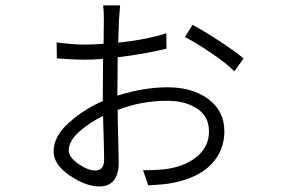

<svg xmlns="http://www.w3.org/2000/svg" viewBox="-20 -626 1017 694"><path d="M414.1 -606.4Q414.1 -605.5 410.2 -556.6Q409.2 -533.2 407.2 -471.7Q508.8 -482.4 581.1 -505.9L582 -450.2Q502.9 -430.7 405.3 -418.9Q405.3 -395.5 404.8 -350.6Q404.3 -305.7 404.3 -287.1V-280.3Q500 -310.5 585.9 -310.5Q675.8 -310.5 733.4 -267.6Q791 -224.6 791 -151.4Q791 -81.1 743.2 -31.7Q695.3 17.6 603.5 35.2Q575.2 41 515.6 43.9L497.1 -10.7Q559.6 -10.7 590.8 -16.6Q654.3 -27.3 694.8 -62.5Q735.4 -97.7 735.4 -151.4Q735.4 -205.1 692.4 -233.4Q649.4 -261.7 585 -261.7Q490.2 -261.7 405.3 -228.5Q405.3 -194.3 407.2 -127Q409.2 -59.6 409.2 -40Q409.2 47.9 338.9 47.9Q290 47.9 231.9 8.3Q173.8 -31.2 173.8 -78.1Q173.8 -132.8 228 -181.6Q282.2 -230.5 351.6 -260.7V-284.2Q351.6 -302.7 352.1 -346.7Q352.5 -390.6 352.5 -413.1Q317.4 -410.2 283.2 -410.2Q247.1 -410.2 185.5 -415L184.6 -472.7Q250 -464.8 283.2 -464.8Q318.4 -464.8 354.5 -467.8Q354.5 -491.2 355 -521.5Q355.5 -551.8 355.5 -555.7Q355.5 -588.9 352.5 -606.4ZM228.5 -83Q228.5 -57.6 263.2 -33.7Q297.9 -9.8 324.2 -9.8Q356.4 -9.8 356.4 -48.8Q356.4 -78.1 352.5 -207Q300.8 -181.6 264.6 -148.4Q228.5 -115.2 228.5 -83ZM648.4 -492.2 675.8 -536.1Q716.8 -514.6 773.9 -477.1Q831.1 -439.5 860.4 -415L827.1 -368.2Q800.8 -395.5 744.6 -433.6Q688.5 -471.7 648.4 -492.2Z"/></svg>

Font: Min Sans Light
Style: Regular
Weight: 300
Designer: Jinseong-Kim, NotoSansCJK, Nunito
Foundry: Jinseong-Kim
Version: Version 1.400;Glyphs 3.1.2 (3151)